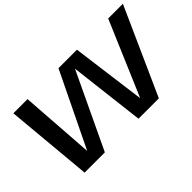

<svg xmlns="http://www.w3.org/2000/svg" viewBox="-87 -1039 1404 1404"><g transform="rotate(-45 615.0 -337.5)"><path d="M159.5 0H369L646.5 -585.5H647.5L717 0H927.5L1230.5 -675H1078.5L833 -100H831.5L755.5 -675H564.5L286 -100.5H285L244.5 -675H98Z"/></g></svg>

Font: Anybody Expanded Medium
Style: Italic
Weight: 500
Width: 7
Italic angle: -10°
Version: Version 1.113;gftools[0.9.25]